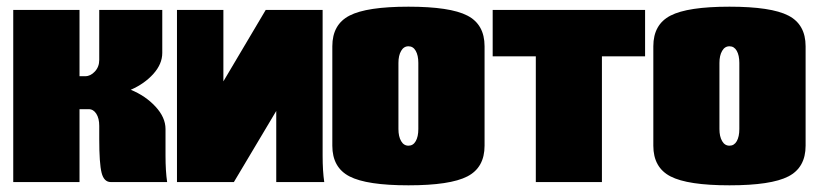

<svg xmlns="http://www.w3.org/2000/svg" viewBox="-20 -550 2468 580"><path d="M20 -520H220.2V-319.8H237.8Q253.4 -319.8 266.6 -334Q279.8 -348.1 279.8 -369.1V-520H470.2V-390.1Q470.2 -356.9 443.4 -326.9Q416.5 -296.9 375 -278.8Q419.4 -260.7 449.7 -228Q480 -195.3 480 -160.2V-80.1Q480 -33.2 484.9 0H314.9Q293.9 0 286.9 -28.1Q279.8 -56.2 279.8 -129.9V-169.9Q279.8 -192.4 271 -206.3Q262.2 -220.2 248 -220.2H220.2V0H20Z M514.6 -520H654.8V-304.2L782.7 -520H954.6V-80.1Q954.6 -33.2 959.5 0H814.5V-214.8L686.5 0H514.6Z M1443.8 -410.2V-109.9Q1443.8 -43.9 1391.8 -17.1Q1339.8 9.8 1213.9 9.8Q1087.9 9.8 1035.9 -17.1Q983.9 -43.9 983.9 -109.9V-410.2Q983.9 -476.1 1035.9 -502.9Q1087.9 -529.8 1213.9 -529.8Q1339.8 -529.8 1391.8 -502.9Q1443.8 -476.1 1443.8 -410.2ZM1183.6 -359.9V-160.2Q1183.6 -137.7 1191.7 -123.8Q1199.7 -109.9 1213.9 -109.9Q1228 -109.9 1235.8 -123.5Q1243.7 -137.2 1243.7 -160.2V-359.9Q1243.7 -382.8 1235.8 -396.5Q1228 -410.2 1213.9 -410.2Q1199.7 -410.2 1191.7 -396.2Q1183.6 -382.3 1183.6 -359.9Z M1468.3 -520H1928.7V-379.9H1798.3V0H1598.6V-379.9H1468.3Z M2413.6 -410.2V-109.9Q2413.6 -43.9 2361.6 -17.1Q2309.6 9.8 2183.6 9.8Q2057.6 9.8 2005.6 -17.1Q1953.6 -43.9 1953.6 -109.9V-410.2Q1953.6 -476.1 2005.6 -502.9Q2057.6 -529.8 2183.6 -529.8Q2309.6 -529.8 2361.6 -502.9Q2413.6 -476.1 2413.6 -410.2ZM2153.3 -359.9V-160.2Q2153.3 -137.7 2161.4 -123.8Q2169.4 -109.9 2183.6 -109.9Q2197.8 -109.9 2205.6 -123.5Q2213.4 -137.2 2213.4 -160.2V-359.9Q2213.4 -382.8 2205.6 -396.5Q2197.8 -410.2 2183.6 -410.2Q2169.4 -410.2 2161.4 -396.2Q2153.3 -382.3 2153.3 -359.9Z"/></svg>

Font: Mikodacs
Style: Regular
Weight: 400
Designer: gluk (gluksza@wp.pl)
Foundry: gluk (gluksza@wp.pl)
Version: Version 0.28